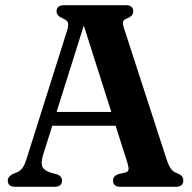

<svg xmlns="http://www.w3.org/2000/svg" viewBox="-20 -720 740 740"><path d="M219 -24.5Q219 0 190 0H39Q10 0 10 -24.5Q10 -38.5 28.5 -49L45 -55.5Q58.5 -61.5 67.2 -73.5Q76 -85.5 85 -116L238.5 -602Q245 -623 241.8 -632.8Q238.5 -642.5 222 -649Q198 -659 198 -676Q198 -700 227.5 -700H464.5Q493.5 -700 493.5 -676Q493.5 -658 469.5 -649Q457 -644.5 454.5 -637Q452 -629.5 457.5 -612.5L621.5 -107.5Q630 -81.5 638.8 -69.5Q647.5 -57.5 663.5 -52Q676.5 -46.5 681.5 -40.2Q686.5 -34 686.5 -24.5Q686.5 0 657 0H444.5Q415.5 0 415.5 -24.5Q415.5 -41 436 -49L463.5 -55Q475 -58.5 475.5 -67.8Q476 -77 469.5 -97.5L425.5 -235.5H181.5L146.5 -124.5Q137 -93.5 142.8 -78.8Q148.5 -64 173.5 -55L199 -48.5Q219 -41 219 -24.5ZM198 -288.5H409L303 -621.5Z"/></svg>

Font: Fraunces 72pt S050 SemiBold
Style: Regular
Weight: 600
Version: Version 1.000; ttfautohint (v1.8.3)